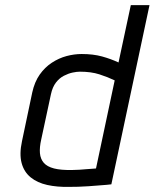

<svg xmlns="http://www.w3.org/2000/svg" viewBox="-20 -720 604 750"><path d="M415 0 564 -700H491L443 -476Q413 -490 378.5 -499.5Q344 -509 299 -509Q270 -509 240 -501Q210 -493 182.5 -475Q155 -457 135 -428.5Q115 -400 106 -359L66 -169Q55 -118 64.5 -83Q74 -48 100 -27Q126 -6 164.5 2.5Q203 11 250 10Q266 10 285.5 9.5Q305 9 325.5 7.5Q346 6 364.5 4.5Q383 3 396.5 2Q410 1 415 0ZM428 -406 355 -62Q355 -62 350 -61.5Q345 -61 336.5 -60.5Q328 -60 316 -59Q304 -58 290.5 -57Q277 -56 263 -56Q218 -55 191 -62Q164 -69 151 -84Q138 -99 136 -121.5Q134 -144 141 -175L179 -352Q185 -380 198.5 -397.5Q212 -415 229.5 -424Q247 -433 263.5 -436.5Q280 -440 292 -440Q336 -440 368.5 -429.5Q401 -419 428 -406Z"/></svg>

Font: Advent Pro Medium
Style: Italic
Weight: 500
Italic angle: -12°
Version: Version 3.000